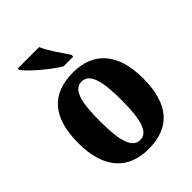

<svg xmlns="http://www.w3.org/2000/svg" viewBox="-222 -876 996 996"><g transform="rotate(-45 276.0 -378.0)"><path d="M265 -606H337V-619C312 -657 265 -721 247 -766H90V-756C112 -721 206 -642 265 -606ZM275 10C432 10 514 -82 514 -270C514 -458 424 -549 278 -549C120 -549 38 -458 38 -270C38 -82 127 10 275 10ZM277 -54C218 -54 198 -129 198 -270C198 -412 217 -484 276 -484C334 -484 355 -412 355 -270C355 -129 335 -54 277 -54Z"/></g></svg>

Font: Noto Serif Sinhala Condensed ExtraBold
Style: Regular
Weight: 800
Width: 3
Designer: Jelle Bosma - Monotype Design Team
Foundry: Monotype Imaging Inc.
Version: Version 2.007